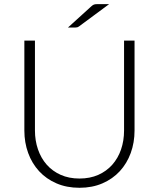

<svg xmlns="http://www.w3.org/2000/svg" viewBox="-20 -905 774 934"><path d="M366.5 -36.5Q417.5 -36.5 457.8 -54.2Q498 -72 526 -103.5Q554 -135 568.8 -177.8Q583.5 -220.5 583.5 -270V-707.5H634.5V-270Q634.5 -211.5 616 -160.8Q597.5 -110 562.8 -72.2Q528 -34.5 478.2 -13Q428.5 8.5 366.5 8.5Q304.5 8.5 254.8 -13Q205 -34.5 170.2 -72.2Q135.5 -110 117 -160.8Q98.5 -211.5 98.5 -270V-707.5H150V-270.5Q150 -221 164.8 -178.2Q179.5 -135.5 207.2 -104Q235 -72.5 275.2 -54.5Q315.5 -36.5 366.5 -36.5ZM511 -885 365 -777Q360 -773.5 355.8 -772.2Q351.5 -771 345.5 -771H310.5L424 -874Q431 -880.5 437 -882.8Q443 -885 455 -885Z"/></svg>

Font: Lato TR Light
Style: Regular
Weight: 300
Designer: Lukasz Dziedzic
Foundry: Lukasz Dziedzic
Version: Version 1.104 2013